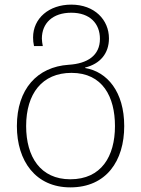

<svg xmlns="http://www.w3.org/2000/svg" viewBox="-20 -560 611 830"><path d="M284 250C440 250 517 135 517 -15C517 -164 443 -250 348 -266V-268C413 -284 451 -329 451 -394C451 -474 389 -540 288 -540C192 -540 123 -481 123 -398C123 -386 124 -374 127 -361H165C163 -372 161 -383 161 -393C161 -460 208 -505 288 -505C369 -505 412 -458 412 -392C412 -320 358 -285 277 -280C141 -271 53 -175 53 -15C53 136 134 250 284 250ZM284 215C155 215 93 118 93 -15C93 -155 162 -245 289 -245C424 -245 477 -141 477 -15C477 116 418 215 284 215Z"/></svg>

Font: Noto Sans Georgian ExtraLight
Style: Regular
Weight: 200
Designer: Monotype Design Team, Akaki Razmadze
Foundry: Google LLC
Version: Version 2.005